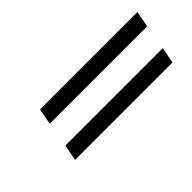

<svg xmlns="http://www.w3.org/2000/svg" viewBox="-13 -507 552 552"><g transform="rotate(-45 263.5 -231.0)"><path d="M496.1 -192.9 486.8 -144H90.8L100.1 -192.9ZM518.1 -317.9 508.8 -269H112.8L122.1 -317.9Z"/></g></svg>

Font: Linux Libertine
Style: Italic
Weight: 400
Italic angle: -12°
Designer: Philipp H. Poll
Foundry: Philipp H. Poll
Version: Version 5.1.6 ; ttfautohint (v0.9)